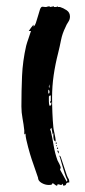

<svg xmlns="http://www.w3.org/2000/svg" viewBox="-20 -561 267 601"><path d="M145 12Q143 17 139.5 17.5Q136 18 133 18Q121 18 110 11.5Q99 5 99 -5L79 -63Q77 -69 74 -79Q71 -89 68 -100.5Q65 -112 62.5 -123Q60 -134 60 -140V-143L56 -140V-153Q54 -172 50.5 -190.5Q47 -209 47 -228Q47 -276 49 -323Q51 -370 62 -418Q65 -429 69 -440Q73 -451 77 -464H70Q72 -467 77 -474Q82 -481 85 -484V-478Q89 -480 92.5 -490Q96 -500 99 -511Q102 -522 105 -531Q108 -540 113 -540L122 -539Q126 -539 128 -540Q130 -541 133 -541Q137 -541 137 -539Q139 -539 142 -540Q145 -541 147 -541H149V-539H156L160 -541L162 -539H168Q178 -536 188.5 -529Q199 -522 199 -509Q199 -500 193.5 -492Q188 -484 185 -476Q175 -456 171 -435.5Q167 -415 162 -395Q153 -360 148 -325.5Q143 -291 143 -255Q143 -233 144 -208Q145 -183 147 -163Q147 -161 148 -155.5Q149 -150 150.5 -143.5Q152 -137 153 -131Q154 -125 154 -124V-118Q149 -120 148 -125.5Q147 -131 147 -136V-145L145 -140L141 -161Q137 -157 137 -155L139 -151Q144 -129 148 -105Q152 -81 160 -59Q162 -56 166 -47.5Q170 -39 170 -36L168 -30L189 8L191 3Q187 -4 182.5 -18Q178 -32 174.5 -44.5Q171 -57 168.5 -65.5Q166 -74 166 -71V-75Q167 -73 168.5 -72Q170 -71 170 -70L189 -13Q192 -5 194.5 -1.5Q197 2 197 10Q188 10 187 15Q186 20 179 20Q177 20 177 18V14L172 18Q169 18 167 17Q165 16 162 16Q159 16 159.5 18Q160 20 158 20H156Q154 18 150.5 16Q147 14 145 12ZM133 -253V-244Q133 -235 135 -230Q140 -230 140.5 -234.5Q141 -239 141 -241L137 -238V-241Q137 -245 139 -245V-261L137 -263L133 -259ZM133 -280H132Q131 -280 131 -274Q131 -268 132 -268Q134 -268 134.5 -270Q135 -272 135 -274Q135 -276 133 -280ZM160 -90Q164 -90 164 -84V-80Q163 -82 161.5 -84Q160 -86 160 -88ZM133 -288 135 -286V-297L133 -291ZM156 -115Q158 -115 158 -113Q158 -111 156 -111Q154 -111 154 -113Q154 -115 156 -115ZM160 -99Q162 -99 162 -97Q162 -95 160 -95Q158 -95 158 -97Q158 -99 160 -99ZM158 -107V-103Q156 -103 156 -107Z"/></svg>

Font: East Sea Dokdo
Style: Regular
Weight: 400
Designer: YoonDesign Inc.
Foundry: YoonDesign Inc.
Version: Version 1.00